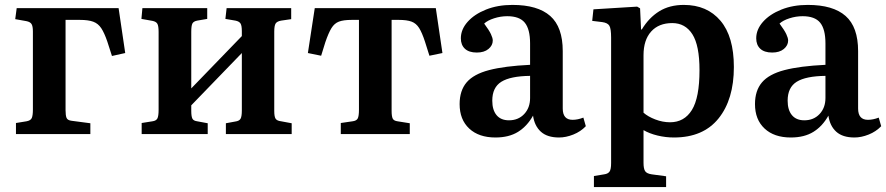

<svg xmlns="http://www.w3.org/2000/svg" viewBox="-20 -546 3610 782"><path d="M45 0V-45L88 -52Q105 -55 109.5 -65.5Q114 -76 114 -100V-418Q114 -439 108.5 -448Q103 -457 87 -460L42 -468L48 -513H463L490 -330L436 -318L417 -377Q405 -412 392.5 -431Q380 -450 360 -457.5Q340 -465 305 -465H247V-97Q247 -76 251 -66Q255 -56 272 -54L348 -44V0Z M557 0V-45L601 -52Q616 -54 621 -63.5Q626 -73 626 -99V-416Q626 -440 621 -449Q616 -458 601 -461L556 -469L560 -513H824V-469L783 -462Q768 -459 763.5 -450Q759 -441 759 -416V-186L965 -399V-419Q965 -442 959.5 -450.5Q954 -459 939 -462L898 -469L903 -513H1166V-468L1125 -462Q1108 -459 1102.5 -450Q1097 -441 1097 -417V-94Q1097 -71 1102.5 -62.5Q1108 -54 1125 -52L1168 -44V0H900V-44L938 -51Q954 -53 959.5 -62Q965 -71 965 -96V-330L759 -117V-95Q759 -72 763.5 -63Q768 -54 783 -52L826 -44V0Z M1368 0V-45L1416 -52Q1432 -54 1437 -63.5Q1442 -73 1442 -99V-465H1413Q1379 -465 1360.5 -458Q1342 -451 1330 -431.5Q1318 -412 1305 -374L1288 -319L1234 -330L1262 -513H1755L1782 -330L1729 -319L1711 -376Q1699 -413 1687 -432Q1675 -451 1656 -458Q1637 -465 1604 -465H1575V-95Q1575 -72 1579.5 -63Q1584 -54 1599 -52L1649 -44V0Z M1998 14Q1930 14 1891 -22.5Q1852 -59 1852 -122Q1852 -177 1880.5 -210.5Q1909 -244 1972 -260.5Q2035 -277 2139 -282V-369Q2139 -427 2117.5 -453.5Q2096 -480 2046 -480Q2019 -480 1992.5 -471.5Q1966 -463 1952 -450Q1972 -423 1979.5 -407Q1987 -391 1987 -381Q1987 -361 1969.5 -346.5Q1952 -332 1922 -332Q1890 -332 1873.5 -347.5Q1857 -363 1857 -390Q1857 -426 1884.5 -457Q1912 -488 1959.5 -507Q2007 -526 2067 -526Q2170 -526 2221 -481Q2272 -436 2272 -338V-104Q2272 -58 2312 -58Q2333 -58 2356 -67L2366 -32Q2345 -10 2315 2Q2285 14 2257 14Q2209 14 2183 -9.5Q2157 -33 2151 -75Q2127 -32 2090 -9Q2053 14 1998 14ZM2053 -56Q2091 -56 2115 -81.5Q2139 -107 2139 -147V-237Q2059 -236 2022 -213Q1985 -190 1985 -136Q1985 -98 2002.5 -77Q2020 -56 2053 -56Z M2399 216V171L2441 164Q2456 162 2462.5 153Q2469 144 2469 118V-393Q2469 -429 2462 -441Q2455 -453 2433 -456L2392 -461L2397 -508L2575 -519L2587 -512L2591 -426H2594Q2623 -474 2665 -500Q2707 -526 2765 -526Q2860 -526 2914.5 -461.5Q2969 -397 2969 -273Q2969 -141 2906.5 -63.5Q2844 14 2725 14Q2691 14 2658 6Q2625 -2 2601 -16V117Q2601 141 2607.5 151Q2614 161 2634 164L2693 172V216ZM2709 -48Q2767 -48 2798 -98Q2829 -148 2829 -260Q2829 -361 2800 -406.5Q2771 -452 2718 -452Q2663 -452 2632 -417.5Q2601 -383 2601 -321V-87Q2619 -71 2649 -59.5Q2679 -48 2709 -48Z M3201 14Q3133 14 3094 -22.5Q3055 -59 3055 -122Q3055 -177 3083.5 -210.5Q3112 -244 3175 -260.5Q3238 -277 3342 -282V-369Q3342 -427 3320.5 -453.5Q3299 -480 3249 -480Q3222 -480 3195.5 -471.5Q3169 -463 3155 -450Q3175 -423 3182.5 -407Q3190 -391 3190 -381Q3190 -361 3172.5 -346.5Q3155 -332 3125 -332Q3093 -332 3076.5 -347.5Q3060 -363 3060 -390Q3060 -426 3087.5 -457Q3115 -488 3162.5 -507Q3210 -526 3270 -526Q3373 -526 3424 -481Q3475 -436 3475 -338V-104Q3475 -58 3515 -58Q3536 -58 3559 -67L3569 -32Q3548 -10 3518 2Q3488 14 3460 14Q3412 14 3386 -9.5Q3360 -33 3354 -75Q3330 -32 3293 -9Q3256 14 3201 14ZM3256 -56Q3294 -56 3318 -81.5Q3342 -107 3342 -147V-237Q3262 -236 3225 -213Q3188 -190 3188 -136Q3188 -98 3205.5 -77Q3223 -56 3256 -56Z"/></svg>

Font: Literata 36pt SemiBold
Style: Regular
Weight: 600
Designer: Latin by Veronika Burian and Jose Scaglione. Greek by Irene Vlachou. Cyrillic by Vera Evstafieva.
Foundry: TypeTogether
Version: Version 3.002